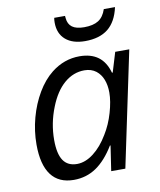

<svg xmlns="http://www.w3.org/2000/svg" viewBox="-84 -805 734 881"><g transform="rotate(-10 283.0 -364.0)"><path d="M47.9 -179.7Q47.9 -242.2 64.5 -303.5Q81.1 -364.7 111.1 -415.5Q141.1 -466.3 180.7 -497.6Q240.2 -544.4 312 -544.4Q365.2 -544.4 398.7 -519.8Q432.1 -495.1 446.3 -444.3H449.7L477.5 -536.1H543L430.2 0H364.3L381.8 -116.7H378.9Q340.3 -53.2 294.2 -21.7Q248 9.8 189.5 9.8Q119.1 9.8 83.5 -38.1Q47.9 -85.9 47.9 -179.7ZM361.8 -169.4Q388.2 -211.9 403.3 -264.2Q418.5 -316.4 418.5 -356.9Q418.5 -391.1 408.2 -417.5Q397.9 -443.8 377.4 -460Q355 -477.1 323.2 -477.1Q271.5 -477.1 229.5 -441.2Q187.5 -405.3 160.6 -336.9Q131.3 -263.7 131.3 -186Q131.3 -121.1 152.3 -90.3Q173.3 -59.6 216.3 -59.6Q254.9 -59.6 293.2 -88.9Q331.5 -118.2 361.8 -169.4ZM227.1 -716.3Q227.1 -729.5 229 -738.3H279.3Q279.3 -734.9 280.3 -728Q282.7 -699.7 301.5 -685.8Q320.3 -671.9 357.4 -671.9Q399.4 -671.9 423.8 -687.3Q448.2 -702.6 460 -738.3H512.2Q497.6 -671.9 457.8 -640.1Q418 -608.4 350.6 -608.4Q292.5 -608.4 259.8 -636.7Q227.1 -665 227.1 -716.3Z"/></g></svg>

Font: Viking Open Sans
Style: Italic
Weight: 400
Italic angle: -12°
Foundry: Ascender Corporation
Version: Version 2.000